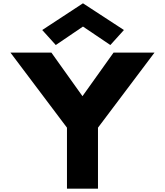

<svg xmlns="http://www.w3.org/2000/svg" viewBox="-20 -1144 1000 1164"><path d="M236 -962 318.2 -871 483 -983 649 -871 731.3 -962 483 -1124ZM43.4 -825 386 -370V0H574V-370L916.6 -825H668.4L480 -561L291.6 -825Z"/></svg>

Font: Hussar
Style: BdSuprExt
Weight: 700
Foundry: Cannot Into Space Fonts
Version: Version 2.00